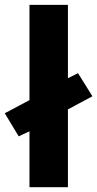

<svg xmlns="http://www.w3.org/2000/svg" viewBox="-33 -780 405 800"><path d="M250 0V-324.2L352.1 -378.9L292 -475.1L250 -454.1V-759.8H89.8V-362.8L-13.2 -308.1L44.9 -211.9L89.8 -232.9V0Z"/></svg>

Font: Avrile Sans
Style: Bold
Weight: 700
Designer: Monotype Design Team, Google (font), Stefan Peev (BGR Cyrillic), Cristiano Sobral (main changes)
Foundry: The Avrile Sans Project Authors
Version: Version 3.110